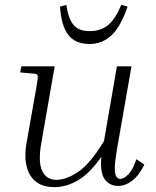

<svg xmlns="http://www.w3.org/2000/svg" viewBox="-20 -760 642 790"><path d="M467 5Q430 5 410.5 -23Q391 -51 397 -115Q350 -47 301.5 -18.5Q253 10 204 10Q133 10 104 -39.5Q75 -89 89 -171L131 -408Q137 -443 135 -449.5Q133 -456 118 -457L63 -462L68 -487H205L150 -172Q136 -92 154 -56Q172 -20 212 -20Q253 -20 302.5 -53.5Q352 -87 408 -180L461 -487H521L462 -150Q453 -99 452.5 -72Q452 -45 458 -34.5Q464 -24 475 -24Q490 -24 508.5 -43Q527 -62 541 -105L574 -83Q552 -38 524 -16.5Q496 5 467 5ZM349 -632Q396 -632 426 -658Q456 -684 479 -740L505 -733Q477 -651 439 -615Q401 -579 348 -579Q290 -579 261 -616.5Q232 -654 227 -733L253 -740Q261 -684 282 -658Q303 -632 349 -632Z"/></svg>

Font: Inria Serif Light
Style: Italic
Weight: 300
Italic angle: -10°
Designer: Black Foundry Team
Foundry: Black Foundry
Version: Version 1.000; ttfautohint (v1.8.3)